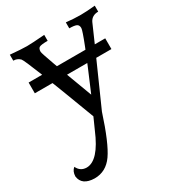

<svg xmlns="http://www.w3.org/2000/svg" viewBox="-179 -579 870 954"><g transform="rotate(-30 256.0 -101.5)"><path d="M83 270.5Q10.7 269 3.9 213.9Q4.9 184.6 23.4 169.9Q39.1 203.6 75.2 204.1Q143.6 204.1 202.1 64.5L231 0Q78.1 -407.2 62.5 -422.9Q46.9 -438.5 24.4 -438.5V-472.7Q90.8 -466.8 120.1 -466.8Q148.4 -466.8 221.7 -472.7V-438.5Q183.6 -438.5 173.8 -432.6Q164.1 -426.8 164.1 -408.2Q164.1 -394.5 275.4 -98.6Q398.4 -384.8 398.4 -410.2Q398.4 -427.7 386.2 -433.1Q374 -438.5 345.7 -438.5V-472.7Q389.6 -467.8 429.7 -467.8Q461.9 -467.8 511.7 -472.7V-438.5Q475.6 -438.5 460.9 -409.2Q432.6 -342.8 279.3 1Q229.5 154.8 189 212.6Q148.4 270.5 83 270.5ZM475.6 -244.6H36.1V-306.2H475.6Z"/></g></svg>

Font: Almanac
Style: Regular
Weight: 400
Designer: Eden's Almanac
Version: Version 3.501;March 28, 2021;FontCreator 13.0.0.2683 64-bit